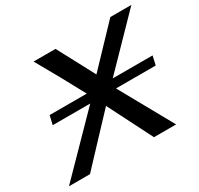

<svg xmlns="http://www.w3.org/2000/svg" viewBox="-147 -877 1100 1060"><g transform="rotate(-30 403.0 -347.5)"><path d="M7 0 337 -337H98L111 -394H348Q264 -551 182 -694H322L447 -459L672 -695H806L514 -395H768L755 -338H502L690 0H549L406 -282Q377 -251 284 -152.5Q191 -54 141 0Z"/></g></svg>

Font: Coval
Style: Medium Italic
Weight: 500
Foundry: Context Ltd
Version: Version 001.000